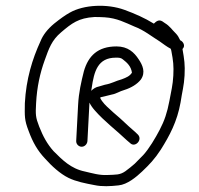

<svg xmlns="http://www.w3.org/2000/svg" viewBox="-20 -667 689 666"><path d="M572.1 -498C573.3 -495.3 574.1 -492.3 574.6 -489C580.8 -456.5 583 -438.7 581.2 -405C579.4 -371.1 573.9 -351.9 567.6 -317C559.7 -275.7 550.7 -248.9 533.8 -216.5C519.1 -188.3 496.9 -150.9 476.8 -129L447.2 -99C437.4 -90.3 426.6 -81.7 414.8 -73C395.3 -59.5 382 -61.4 353.1 -60C324.6 -58.4 299.7 -66.3 274.8 -72C225.1 -82 195.5 -113.2 165.5 -143C143.6 -167.7 129.4 -193.7 115.9 -228C103.1 -260.7 103.1 -269.8 105.2 -309C108.2 -365.5 118.9 -413.4 135 -458C149.7 -498.9 159.2 -527.3 192.1 -555C228.9 -586.3 252.2 -604.7 307.9 -608C319.9 -608 331.5 -607.7 342.8 -607C385.9 -604.3 414.7 -588.4 446.1 -575C479.1 -562.8 506.7 -540.2 534.4 -523C547.3 -514.1 558 -505.2 572.1 -498ZM613 -497C624.8 -508.2 614.7 -523.5 605.6 -527L604.7 -528C600.5 -537.3 595.9 -544.7 590.8 -550C575.2 -565.2 569.2 -576.5 551.8 -587L543.1 -593C530.1 -600.6 521.2 -592.2 513.7 -585C482 -604.6 448.1 -619.6 411.2 -633C352.4 -654.4 271.1 -651.3 221.7 -623C207.2 -615 189.2 -602.3 167.7 -585C144.6 -565.7 128.9 -545.3 120.5 -524C92.3 -462.7 70.6 -393.1 66.2 -309C65.6 -263.2 64.4 -251.3 79.2 -213C94 -172.7 110.5 -144 137.1 -116C158.7 -91.9 187.8 -64.6 217.6 -50C244.1 -37 275.5 -31.1 307.3 -25C334.3 -19.1 363.4 -20.9 391.3 -24C421.7 -26.9 453.2 -53.4 472.8 -72C498 -95.9 516.7 -115.3 537.8 -148C568.3 -196.6 594.4 -244.8 606.4 -312C611.8 -348.8 618.4 -369.9 620.2 -405C622.2 -443.2 619.3 -460.9 613 -497ZM296.4 -352C296.6 -355.3 297.1 -358.3 297.9 -361C306.3 -419.3 318.7 -467 382 -467C393.7 -467 399.5 -466.6 406.2 -461C421 -449.5 434.5 -437.2 437.7 -415C430.3 -403 418 -397.8 402.5 -392C378.4 -385.4 368.6 -377.5 343.5 -373L323.2 -367C313.1 -365 304.2 -360 296.4 -352ZM283.3 -178 290.3 -311C294.5 -302.3 300.5 -293.5 308.4 -284.5C342.3 -245.7 383.6 -215.1 420.4 -180L431 -171C447.9 -153.1 475.9 -181.7 458.5 -200L448 -210C432.3 -223.7 421.4 -233.1 406.5 -247.5C390.8 -262.5 377.2 -272.4 361.1 -288C348.6 -299 334 -312.9 327.2 -328C327.9 -328.7 328.9 -329.3 330.3 -330C344.1 -333.4 355.6 -335.6 367.8 -339C384.4 -342 393.4 -349.9 411.6 -355C435 -362.3 456 -375 468.5 -391C486.3 -416.5 474.1 -441.8 461.2 -461C445.4 -485.3 423.8 -506 384 -506C319.1 -506 286.2 -472.9 271 -420C261.8 -383.4 253.1 -345.9 250.9 -303L244.3 -178C243.8 -167.4 252.7 -158 263.3 -158C273.9 -158 282.8 -167.4 283.3 -178Z"/></svg>

Font: Just Breathe
Style: Obl1
Weight: 400
Foundry: Cannot Into Space Fonts
Version: Version 0.72